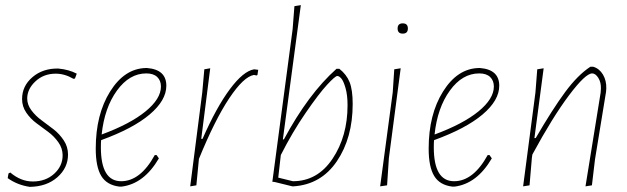

<svg xmlns="http://www.w3.org/2000/svg" viewBox="-20 -722 2442 748"><path d="M207 -455Q249 -451 279 -435L272 -416L266 -415Q232 -435 197 -435Q150 -435 118 -405Q86 -375 86 -338Q86 -314 102.5 -292Q119 -270 142.5 -253Q166 -236 189 -218Q212 -200 228.5 -175Q245 -150 245 -120Q245 -68 203.5 -31.5Q162 5 96 6Q48 -1 10 -28L13 -46L20 -50Q61 -15 108 -15Q158 -15 191 -45Q224 -75 224 -117Q224 -144 207.5 -167.5Q191 -191 168 -208Q145 -225 122 -242Q99 -259 82.5 -283Q66 -307 66 -336Q66 -387 106.5 -421.5Q147 -456 207 -455Z M599 -105Q541 -6 454 5H445Q396 -1 374.5 -36.5Q353 -72 353 -143Q353 -276 409 -365.5Q465 -455 548 -457H553Q628 -451 628 -388Q628 -331 563 -276Q498 -221 374 -176Q373 -167 373 -148Q373 -16 452 -16Q527 -16 583 -118H590ZM550 -436Q484 -436 435.5 -369Q387 -302 376 -198Q487 -239 547 -288Q607 -337 607 -385Q607 -408 592.5 -422Q578 -436 550 -436Z M799 -456 764 -181H769Q823 -304 875.5 -374.5Q928 -445 970 -452L986 -450L983 -430L980 -428L969 -430Q929 -423 873 -339Q817 -255 755 -103L745 0L721 4L768 -362L776 -452Z M1302 -454Q1330 -432 1342 -402Q1354 -372 1354 -317Q1354 -185 1292.5 -94Q1231 -3 1123 4H1119L1050 -13L1041 -14L1120 -608L1127 -698L1152 -702L1082 -179H1086Q1181 -356 1291 -454ZM1294 -426Q1286 -426 1254.5 -392Q1223 -358 1171 -282.5Q1119 -207 1074 -118L1064 -30L1121 -16Q1217 -16 1275.5 -103.5Q1334 -191 1334 -312Q1334 -352 1326 -379.5Q1318 -407 1309.5 -416.5Q1301 -426 1294 -426Z M1529 -611Q1529 -631 1549 -631Q1569 -631 1569 -611Q1569 -591 1549 -591Q1529 -591 1529 -611ZM1541 -456 1495 -106 1488 0 1461 4 1510 -362 1516 -452Z M1896 -105Q1838 -6 1751 5H1742Q1693 -1 1671.5 -36.5Q1650 -72 1650 -143Q1650 -276 1706 -365.5Q1762 -455 1845 -457H1850Q1925 -451 1925 -388Q1925 -331 1860 -276Q1795 -221 1671 -176Q1670 -167 1670 -148Q1670 -16 1749 -16Q1824 -16 1880 -118H1887ZM1847 -436Q1781 -436 1732.5 -369Q1684 -302 1673 -198Q1784 -239 1844 -288Q1904 -337 1904 -385Q1904 -408 1889.5 -422Q1875 -436 1847 -436Z M2018 4 2066 -362 2073 -452 2098 -456 2062 -184H2067Q2132 -296 2181.5 -363Q2231 -430 2280 -462H2291Q2315 -455 2329 -431.5Q2343 -408 2342 -377L2341 -364L2298 -101L2286 0L2261 4L2320 -361L2321 -376Q2322 -401 2311 -418.5Q2300 -436 2287 -436Q2261 -436 2197 -351Q2133 -266 2054 -120L2052 -106L2043 0Z"/></svg>

Font: Alegreya Sans Thin
Style: Italic
Weight: 100
Italic angle: -7°
Designer: Juan Pablo del Peral
Foundry: Huerta Tipografica
Version: Version 2.007